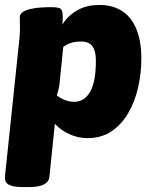

<svg xmlns="http://www.w3.org/2000/svg" viewBox="-22 -551 615 777"><path d="M70 206Q30 206 13 196Q-4 186 -2 164L56 -389Q57 -395 57.5 -404Q58 -413 58.5 -423Q59 -433 59 -440Q59 -450 58.5 -459.5Q58 -469 58 -480Q58 -494 70 -502Q82 -510 101 -514.5Q120 -519 142 -520.5Q164 -522 185 -522Q216 -522 224 -515Q232 -508 232 -480Q232 -456 228 -432.5Q224 -409 217 -397L208 -403Q218 -436 239.5 -465Q261 -494 296.5 -512.5Q332 -531 381 -531Q421 -531 452.5 -517Q484 -503 505.5 -476Q527 -449 538.5 -408.5Q550 -368 550 -315Q550 -255 537 -197.5Q524 -140 497 -93.5Q470 -47 429 -19.5Q388 8 332 8Q308 8 283.5 1Q259 -6 238 -19Q217 -32 200 -50L178 164Q174 206 96 206ZM277 -139Q299 -139 315.5 -149.5Q332 -160 343.5 -181Q355 -202 360.5 -233Q366 -264 366 -305Q366 -332 359.5 -349.5Q353 -367 340 -375Q327 -383 307 -383Q290 -383 277.5 -380.5Q265 -378 254.5 -373.5Q244 -369 234 -361L220 -224Q219 -209 216 -194.5Q213 -180 208 -165Q220 -155 239 -147Q258 -139 277 -139Z"/></svg>

Font: Asap Black
Style: Italic
Weight: 900
Italic angle: -6°
Designer: Pablo Cosgaya
Foundry: Omnibus-Type
Version: Version 3.001